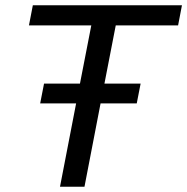

<svg xmlns="http://www.w3.org/2000/svg" viewBox="-20 -708 710 728"><path d="M361.3 -315.9 300.3 0H207.5L268.6 -315.9H132.3L147 -391.1H283.2L326.2 -611.8H89.8L104.5 -688H669.9L655.3 -611.8H418.9L376 -391.1H513.2L498.5 -315.9Z"/></svg>

Font: Arimo
Style: Italic
Weight: 400
Italic angle: -12°
Designer: Steve Matteson
Foundry: Monotype Imaging Inc.
Version: Version 1.33